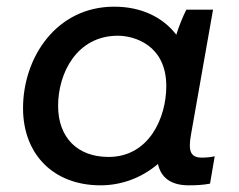

<svg xmlns="http://www.w3.org/2000/svg" viewBox="-20 -549 717 575"><path d="M545 6C568 6 588 5 609 1L623 -81C610 -78 598 -77 584 -77C551 -77 543 -96 552 -146L618 -520H538C527 -498 516 -471 508 -445C468 -497 404 -529 322 -529C148 -529 49 -376 49 -225C49 -88 139 6 281 6C345 6 405 -17 453 -58C462 -17 492 6 545 6ZM333 -442C381 -442 478 -415 478 -291C478 -197 427 -79 305 -79C212 -79 154 -137 154 -232C154 -330 210 -442 333 -442Z"/></svg>

Font: Fixel Display Medium
Style: Italic
Weight: 500
Italic angle: -10°
Designer: AlfaBravo + MacPaw
Foundry: Kyrylo Tkachov, Marchela Mozhyna, Serhii Makarenko, Maria Weinstein, Zakhar Kryvoshyya
Version: Version 1.210;Glyphs 3.2 (3217)